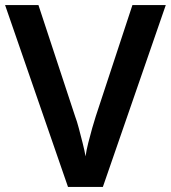

<svg xmlns="http://www.w3.org/2000/svg" viewBox="-20 -734 671 754"><path d="M631 -714 384 0H247L0 -714H131L275 -277Q282 -259 289.5 -230.5Q297 -202 304.5 -172.5Q312 -143 316 -120Q319 -143 326.5 -172.5Q334 -202 342 -230.5Q350 -259 356 -277L500 -714Z"/></svg>

Font: Noto Sans Armenian SemiBold
Style: Regular
Weight: 600
Designer: Monotype Design Team
Foundry: Monotype Imaging Inc.
Version: Version 2.007